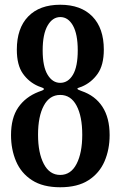

<svg xmlns="http://www.w3.org/2000/svg" viewBox="-20 -780 509 810"><path d="M51 -570.5Q51 -661 99 -710.5Q147 -760 234 -760Q321.5 -760 369.8 -710.5Q418 -661 418 -570.5Q418 -505.5 391.8 -468.5Q365.5 -431.5 325 -414.5Q317 -411 311.8 -409.8Q306.5 -408.5 306.5 -405.5Q306.5 -402 324 -396Q381.5 -376.5 412 -329.8Q442.5 -283 442.5 -210Q442.5 -149.5 421 -99.5Q399.5 -49.5 353.5 -19.8Q307.5 10 234 10Q161 10 115 -19.8Q69 -49.5 47.8 -99.5Q26.5 -149.5 26.5 -210Q26.5 -282.5 57 -326.8Q87.5 -371 142.5 -392.5Q150 -395.5 157.5 -398Q165 -400.5 165 -404.5Q165 -408 158.8 -410Q152.5 -412 141.5 -416.5Q102 -433.5 76.5 -469.5Q51 -505.5 51 -570.5ZM160 -567.5Q160 -499 180.8 -464.8Q201.5 -430.5 234 -430.5Q267.5 -430.5 287.8 -464.8Q308 -499 308 -567.5Q308 -636 287.8 -672Q267.5 -708 234.5 -708Q201.5 -708 180.8 -672Q160 -636 160 -567.5ZM140.5 -211.5Q140.5 -135 164.8 -88.5Q189 -42 234 -42Q279 -42 303 -88.5Q327 -135 327 -211.5Q327 -289 303 -334.2Q279 -379.5 234 -379.5Q189 -379.5 164.8 -334.2Q140.5 -289 140.5 -211.5Z"/></svg>

Font: Besley* Narrow Medium
Style: Regular
Weight: 500
Width: 4
Designer: Owen Earl
Foundry: indestructible type*
Version: Version 3.000; ttfautohint (v1.8.3)